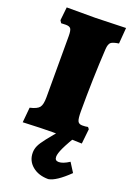

<svg xmlns="http://www.w3.org/2000/svg" viewBox="-167 -714 705 1018"><g transform="rotate(20 185.0 -205.0)"><path d="M23 -80Q63 -89 75.5 -105Q88 -121 88 -162V-508Q88 -539 81 -549Q74 -559 53 -559L27 -558L18 -572L26 -647H187Q211 -647 359 -652L352 -562Q318 -557 307.5 -547.5Q297 -538 295 -510Q285 -337 285 -156Q285 -114 291.5 -100.5Q298 -87 317 -87Q336 -87 349 -90L357 -80L348 4Q238 0 181 0Q127 0 15 5ZM120 138Q120 118 128.5 99Q137 80 161 49.5Q185 19 237 -42H319Q276 30 260 64Q244 98 244 116Q244 138 266 138Q290 138 325 115L358 167Q287 236 245 242Q190 242 155 213Q120 184 120 138Z"/></g></svg>

Font: Alegreya SC Black
Style: Regular
Weight: 900
Designer: Juan Pablo del Peral
Foundry: Huerta Tipografica
Version: Version 2.007; ttfautohint (v1.6)